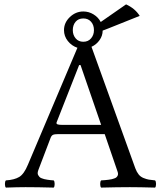

<svg xmlns="http://www.w3.org/2000/svg" viewBox="-20 -851 735 873"><path d="M263.2 -283.2H439.9L346.2 -555.2H339.8L237.8 -295.9Q234.9 -288.6 240.7 -285.9Q246.6 -283.2 263.2 -283.2ZM358.9 -767.1Q336.4 -767.1 323.7 -752Q311 -736.8 311 -713.9Q311 -691.9 324 -676.5Q336.9 -661.1 358.9 -661.1Q380.9 -661.1 394 -676.5Q407.2 -691.9 407.2 -713.9Q407.2 -737.3 394 -752.2Q380.9 -767.1 358.9 -767.1ZM438 -751 553.2 -831.1Q594.2 -812.5 615.2 -778.8L471.2 -721.2Q451.2 -712.9 446.8 -711.9Q446.8 -688.5 432.6 -668.5Q418.5 -648.4 396 -638.2L595.2 -85.9Q601.6 -68.8 610.4 -57.9Q619.1 -46.9 632.8 -41.5Q646.5 -36.1 656.2 -34.4Q666 -32.7 685.1 -30.8Q689.5 -26.4 689.5 -14.4Q689.5 -2.4 685.1 2Q614.7 0 570.8 0Q514.2 0 439.9 2Q435.5 -2.4 435.5 -14.4Q435.5 -26.4 439.9 -30.8Q450.7 -31.2 457.5 -32Q464.4 -32.7 473.4 -33.7Q482.4 -34.7 487.8 -36.1Q493.2 -37.6 499.3 -39.6Q505.4 -41.5 508.8 -44.4Q512.2 -47.4 514.4 -51.3Q516.6 -55.2 516.6 -60.3Q516.6 -65.4 514.2 -71.8L456.1 -241.2H245.1Q227.5 -241.2 220.7 -237.8Q213.9 -234.4 210 -224.1L154.8 -79.1Q151.9 -71.8 151.4 -65.4Q150.9 -59.1 153.6 -54.7Q156.2 -50.3 159.4 -46.6Q162.6 -43 169.2 -40.5Q175.8 -38.1 181.2 -36.6Q186.5 -35.2 195.1 -33.9Q203.6 -32.7 209.2 -32Q214.8 -31.2 224.1 -30.8Q228.5 -26.4 228.5 -14.4Q228.5 -2.4 224.1 2Q149.9 0 96.2 0Q58.6 0 6.8 2Q2.4 -2.4 2.4 -14.4Q2.4 -26.4 6.8 -30.8Q45.4 -33.2 67.4 -46.4Q89.4 -59.6 106.9 -102.1L332 -633.8Q305.7 -642.6 288.3 -664.6Q271 -686.5 271 -713.9Q271 -748 297.6 -773.4Q324.2 -798.8 358.9 -798.8Q383.8 -798.8 405.3 -785.6Q426.8 -772.5 438 -751Z"/></svg>

Font: Common Serif
Style: Regular
Weight: 400
Designer: Philipp H. Poll, Khaled Hosny
Foundry: Stefan Peev, Context Ltd.
Version: Version 1.026